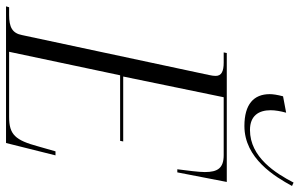

<svg xmlns="http://www.w3.org/2000/svg" viewBox="-214 -776 970 621"><g transform="rotate(90 270.5 -465.0)"><path d="M367 -771C472 -771 531 -870 561 -925L550 -930C520 -872 468 -789 380 -789C334 -789 316 -817 316 -856C316 -870 319 -888 324 -906L271 -896C266 -877 264 -863 264 -853C264 -801 297 -771 367 -771ZM-20 0H422L462 -160H449L433 -104C413 -30 395 -10 338 -10H127L203 -369H415L417 -379H207L274 -704H461C503 -704 516 -685 516 -643C516 -622 511 -587 507 -554H517L548 -714H131L129 -704H162C190 -704 205 -697 205 -678C205 -672 204 -665 202 -656L73 -52C67 -20 47 -10 8 -10H-17Z"/></g></svg>

Font: Noto Serif Display Condensed Light
Style: Italic
Weight: 300
Width: 3
Italic angle: -12°
Designer: Monotype Design Team
Foundry: Monotype Imaging Inc.
Version: Version 2.009